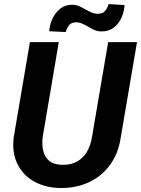

<svg xmlns="http://www.w3.org/2000/svg" viewBox="-20 -919 697 949"><path d="M514.6 -710.9H657.2L577.1 -241.7Q565.9 -162.6 525.1 -105.7Q484.4 -48.8 420.7 -18.8Q356.9 11.2 277.3 10.3Q203.1 8.8 148.2 -22.2Q93.3 -53.2 65.9 -109.1Q38.6 -165 47.9 -241.2L127.9 -710.9H270.5L190.9 -240.7Q186.5 -204.1 193.6 -173.6Q200.7 -143.1 222.9 -124.3Q245.1 -105.5 286.1 -104.5Q329.6 -103 360.4 -120.1Q391.1 -137.2 409.7 -168.7Q428.2 -200.2 434.6 -241.2ZM517.1 -898.9 595.7 -894Q593.8 -861.3 580.3 -831.3Q566.9 -801.3 542 -782.2Q517.1 -763.2 480.5 -763.7Q462.4 -763.7 446.5 -770.8Q430.7 -777.8 415.8 -786.9Q400.9 -795.9 385.5 -802.5Q370.1 -809.1 353 -808.6Q331.1 -807.6 320.6 -793.2Q310.1 -778.8 304.7 -760.7L223.1 -764.6Q225.6 -796.9 239.5 -826.9Q253.4 -856.9 278.3 -876.5Q303.2 -896 339.4 -895.5Q356.9 -895 372.6 -887.9Q388.2 -880.9 403.3 -872.1Q418.5 -863.3 434.1 -856.7Q449.7 -850.1 467.3 -851.1Q488.8 -851.6 500 -865.7Q511.2 -879.9 517.1 -898.9Z"/></svg>

Font: Roboto
Style: Bold Italic
Weight: 700
Italic angle: -12°
Designer: Christian Robertson
Foundry: Google
Version: Version 3.0